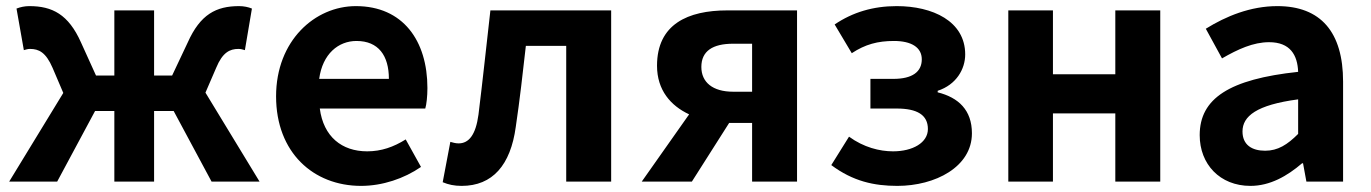

<svg xmlns="http://www.w3.org/2000/svg" viewBox="-20 -594 4484 628"><path d="M10 0H167L291 -231H354V0H484V-231H548L672 0H829L652 -291L687 -372C708 -423 732 -434 760 -434C768 -434 774 -432 781 -430L804 -566C792 -571 777 -574 762 -574C687 -574 635 -547 594 -455L543 -347H484V-560H354V-347H294L245 -455C204 -547 151 -574 76 -574C61 -574 47 -571 34 -566L58 -430C65 -432 71 -434 78 -434C107 -434 130 -423 152 -372L187 -290Z M1161 14C1231 14 1302 -10 1357 -48L1307 -138C1267 -113 1227 -99 1181 -99C1098 -99 1038 -147 1026 -239H1371C1375 -252 1378 -279 1378 -306C1378 -461 1298 -574 1144 -574C1010 -574 883 -461 883 -279C883 -95 1005 14 1161 14ZM1024 -336C1035 -418 1087 -460 1146 -460C1218 -460 1252 -412 1252 -336Z M1490 14C1591 14 1650 -54 1667 -179C1680 -266 1690 -356 1700 -444H1832V0H1979V-560H1584C1571 -446 1559 -332 1545 -219C1536 -152 1513 -125 1480 -125C1469 -125 1461 -128 1453 -130L1428 2C1447 10 1466 14 1490 14Z M2079 0H2243L2365 -192H2440V0H2587V-560H2359C2230 -560 2129 -515 2129 -379C2129 -299 2174 -248 2234 -220ZM2378 -451H2440V-294H2378C2311 -294 2274 -325 2274 -375C2274 -427 2311 -451 2378 -451Z M2915 14C3039 14 3159 -48 3159 -158C3159 -234 3115 -275 3047 -292V-297C3108 -317 3137 -368 3137 -416C3137 -525 3030 -574 2913 -574C2836 -574 2769 -554 2710 -514L2766 -420C2810 -449 2851 -460 2904 -460C2961 -460 2995 -439 2995 -400C2995 -359 2964 -336 2902 -336H2827V-239H2913C2980 -239 3015 -218 3015 -172C3015 -127 2965 -99 2901 -99C2857 -99 2805 -112 2757 -147L2699 -54C2770 -1 2839 14 2915 14Z M3278 -560V0H3424V-223H3628V0H3775V-560H3628V-351H3424V-560Z M4070 14C4134 14 4190 -18 4239 -60H4242L4253 0H4373V-327C4373 -489 4300 -574 4158 -574C4070 -574 3990 -541 3924 -500L3977 -403C4029 -433 4079 -456 4131 -456C4200 -456 4224 -414 4226 -359C4001 -335 3904 -272 3904 -152C3904 -57 3970 14 4070 14ZM4118 -101C4075 -101 4044 -120 4044 -164C4044 -214 4090 -251 4226 -269V-156C4191 -121 4160 -101 4118 -101Z"/></svg>

Font: Noto Sans KR Bold
Style: Regular
Weight: 700
Designer: Ryoko NISHIZUKA  (kana & ideographs); Paul D. Hunt (Latin, Greek & Cyrillic); Wenlong ZHANG  (bopomofo); Sandoll Communi
Foundry: Adobe Systems Incorporated
Version: Version 1.004;PS 1.004;hotconv 1.0.82;makeotf.lib2.5.63406